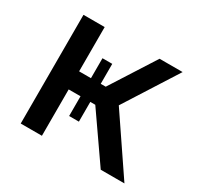

<svg xmlns="http://www.w3.org/2000/svg" viewBox="-119 -662 823 800"><g transform="rotate(30 292.5 -261.5)"><path d="M68 0V-523H170V-310H227V-406H274V-310H298L434 -523H545L384 -270L567 0H453L298 -223H274V-128H227V-223H170V0Z"/></g></svg>

Font: Rising Sun Medium
Style: Regular
Weight: 500
Designer: Matt McInerney, Pablo Impallari, Rodrigo Fuenzalida (Raleway font), Stephen Hutchings (Greek), Cristiano Sobral (main ch
Foundry: The Rising Sun Project Authors
Version: Version 4.327; ttfautohint (v1.8.4.7-5d5b-dirty)